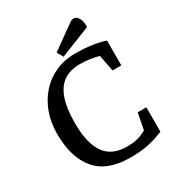

<svg xmlns="http://www.w3.org/2000/svg" viewBox="-199 -962 1010 1098"><g transform="rotate(-30 305.5 -413.0)"><path d="M339 13Q188 13 115.5 -72Q43 -157 43 -316Q43 -386 65 -448.5Q87 -511 129 -559Q171 -607 229.5 -634Q288 -661 363 -661Q420 -661 471.5 -653.5Q523 -646 557 -634V-470H499L478 -578Q454 -585 421.5 -590Q389 -595 356 -595Q289 -595 246.5 -565Q204 -535 183 -473.5Q162 -412 162 -316Q162 -244 175 -193.5Q188 -143 212.5 -111.5Q237 -80 273 -65.5Q309 -51 356 -51Q390 -51 415 -56.5Q440 -62 456.5 -70Q473 -78 483 -83L504 -191H561V-30Q542 -22 513 -12Q484 -2 441.5 5.5Q399 13 339 13ZM296 -678 273 -718 408 -815Q421 -825 432 -832Q443 -839 452 -839Q467 -839 477 -829Q487 -819 492.5 -801Q498 -783 497 -758Z"/></g></svg>

Font: Faustina Light Medium
Style: Regular
Weight: 500
Version: Version 1.200